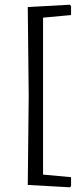

<svg xmlns="http://www.w3.org/2000/svg" viewBox="-20 -667 328 816"><path d="M282 -603V-641L277 -647L98 -637L102 -259L98 119L277 129L282 124V86L163 75V-592Z"/></svg>

Font: Alegreya Sans SC
Style: Regular
Weight: 400
Designer: Juan Pablo del Peral
Foundry: Huerta Tipografica
Version: Version 1.000;PS 001.000;hotconv 1.0.70;makeotf.lib2.5.58329